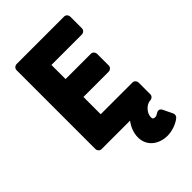

<svg xmlns="http://www.w3.org/2000/svg" viewBox="-268 -780 1124 1124"><g transform="rotate(-45 294.0 -218.0)"><path d="M72 0C72 11 82 25 97 25H333C313 51 296 87 296 127C296 203 359 243 426 243C464 243 506 228 534 206C543 199 547 186 542 175L513 115C501 91 481 102 475 106C466 112 460 115 452 115C439 115 433 111 433 98C433 81 441 63 454 49C467 35 482 27 497 25H501C512 25 526 15 526 0V-98C526 -109 516 -123 501 -123H238V-266H448C459 -266 473 -276 473 -291V-389C473 -400 463 -414 448 -414H238V-531H491C502 -531 516 -541 516 -556V-654C516 -665 506 -679 491 -679H97C86 -679 72 -669 72 -654Z"/></g></svg>

Font: Falling Sky
Style: Blk
Weight: 900
Designer: Paul D. Hunt
Foundry: Adobe Systems Incorporated
Version: Version 1.02